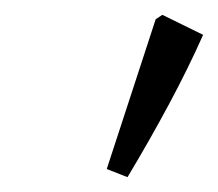

<svg xmlns="http://www.w3.org/2000/svg" viewBox="-20 -767 294 259"><path d="M152 -528 124 -539 190 -741 199 -747 254 -720Q234 -675 208 -626.5Q182 -578 152 -528Z"/></svg>

Font: Piazzolla SC
Style: Italic
Weight: 400
Italic angle: -11.3°
Designer: Juan Pablo del Peral
Foundry: Huerta Tipografica
Version: Version 1.330